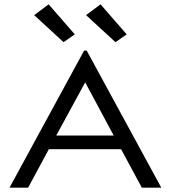

<svg xmlns="http://www.w3.org/2000/svg" viewBox="-20 -868 790 888"><path d="M636 0 540 -178H206L110 0H24L369 -634H381L726 0ZM374 -487 240 -241H506ZM274 -673 138 -798 205 -848 326 -709ZM514 -673 378 -798 445 -848 566 -709Z"/></svg>

Font: Inconsolata ExtraExpanded
Style: Regular
Weight: 400
Width: 8
Monospace: yes
Designer: Raph Levien, Cyreal, Brenton Simpson
Foundry: Raph Levien, Cyreal, Google
Version: Version 3.001; ttfautohint (v1.8.2.53-6de2)